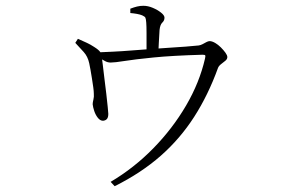

<svg xmlns="http://www.w3.org/2000/svg" viewBox="-20 -578 1040 663"><path d="M240 -430 249 -444Q265 -437 279 -430.5Q293 -424 305 -416Q321 -406 326 -398.5Q331 -391 332 -377Q333 -373 335 -353.5Q337 -334 340.5 -307.5Q344 -281 347 -254.5Q350 -228 352 -208.5Q354 -189 354 -185Q354 -173 349.5 -167.5Q345 -162 336 -161Q326 -161 318 -171Q310 -181 305.5 -194.5Q301 -208 300 -218Q300 -224 302.5 -234Q305 -244 304 -254Q304 -263 302 -277Q300 -291 297.5 -307Q295 -323 292.5 -337Q290 -351 288 -360Q283 -383 269 -398.5Q255 -414 240 -430ZM313 -384V-397Q336 -398 369 -399.5Q402 -401 438 -404Q474 -407 505 -409Q532 -411 562.5 -413Q593 -415 621 -417Q649 -419 666 -421Q673 -422 679.5 -425.5Q686 -429 692.5 -432.5Q699 -436 704 -436Q712 -436 722.5 -430Q733 -424 742.5 -414.5Q752 -405 758.5 -396Q765 -387 765 -381Q765 -374 758.5 -368.5Q752 -363 744 -357Q736 -351 733 -344Q699 -250 650.5 -174.5Q602 -99 535 -40Q468 19 376 65L362 50Q443 2 509.5 -66Q576 -134 622.5 -213.5Q669 -293 688 -376Q690 -385 688.5 -387Q687 -389 679 -389Q575 -386 510 -379.5Q445 -373 410.5 -367.5Q376 -362 362 -362Q351 -362 341 -368Q331 -374 313 -384ZM430 -533V-548Q443 -553 453.5 -555.5Q464 -558 475 -558Q491 -558 507.5 -551Q524 -544 536 -534.5Q548 -525 548 -517Q548 -507 540.5 -500Q533 -493 531 -475Q530 -458 528.5 -431.5Q527 -405 527 -390L486 -389Q486 -395 486 -417Q486 -439 486 -463.5Q486 -488 485 -500Q484 -513 482 -517Q480 -521 471 -525Q464 -528 453 -530Q442 -532 430 -533Z"/></svg>

Font: Early Summer Mincho VF
Style: Regular
Weight: 250
Designer: GuiWonder
Version: Version 1.002